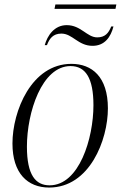

<svg xmlns="http://www.w3.org/2000/svg" viewBox="-20 -833 543 863"><path d="M225 -793H499L503 -813H229ZM181 -630H191C202 -659 218 -682 256 -682C306 -682 331 -627 396 -627C451 -627 478 -667 490 -714H480C468 -684 452 -665 417 -665C371 -665 344 -720 280 -720C224 -720 193 -673 181 -630ZM201 10C383 10 465 -204 465 -346C465 -488 393 -546 301 -546C121 -546 36 -333 36 -188C36 -54 104 10 201 10ZM203 0C140 0 101 -46 101 -174C101 -328 168 -536 297 -536C364 -536 400 -483 400 -360C400 -211 336 0 203 0Z"/></svg>

Font: Noto Serif Display SemiCondensed Light
Style: Italic
Weight: 300
Width: 4
Italic angle: -12°
Designer: Monotype Design Team
Foundry: Monotype Imaging Inc.
Version: Version 2.009